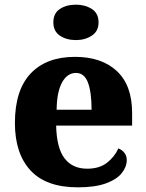

<svg xmlns="http://www.w3.org/2000/svg" viewBox="-20 -794 626 824"><path d="M314 10Q178 10 111 -62.5Q44 -135 44 -266Q44 -407 111.5 -478.5Q179 -550 302 -550Q416 -550 481.5 -489Q547 -428 547 -309V-255H221Q223 -159 257 -114.5Q291 -70 354 -70Q406 -70 438.5 -95Q471 -120 488 -157Q504 -151 514 -138Q524 -125 524 -107Q524 -78 502.5 -51Q481 -24 434.5 -7Q388 10 314 10ZM373 -323Q373 -398 357.5 -439.5Q342 -481 306 -481Q269 -481 246.5 -440.5Q224 -400 223 -323ZM306 -622Q265 -622 237 -641Q209 -660 209 -698Q209 -737 237 -755.5Q265 -774 306 -774Q345 -774 374 -755.5Q403 -737 403 -698Q403 -660 374 -641Q345 -622 306 -622Z"/></svg>

Font: Noto Serif Tamil ExtraBold
Style: Regular
Weight: 800
Designer: Indian Type Foundry, Tom Grace, and the Monotype Design Team
Foundry: Monotype Imaging Inc.
Version: Version 2.004; ttfautohint (v1.8.4.7-5d5b)